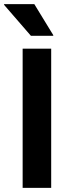

<svg xmlns="http://www.w3.org/2000/svg" viewBox="-29 -911 349 931"><path d="M80.8 0V-675H219.2V0ZM120.8 -737.5 -9.2 -887.5V-890.8H137.5L229.2 -740.8V-737.5Z"/></svg>

Font: Funnel Sans
Style: Bold
Weight: 700
Designer: NORD ID, Kristian Moeller
Foundry: Dicotype
Version: Version 1.000